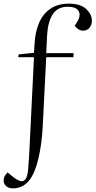

<svg xmlns="http://www.w3.org/2000/svg" viewBox="-59 -802 523 1051"><path d="M312 -765Q256 -765 229.5 -723.5Q203 -682 199 -611L194 -511H344L343 -489H194L175 -113Q170 -14 151.5 65Q133 144 102 184Q84 207 61 218Q38 229 13 229Q-13 229 -26 216Q-39 203 -39 187Q-39 161 -17 142L11 165Q49 196 68.5 188.5Q88 181 94 137Q97 107 99 72.5Q101 38 103 1L127 -489H41L43 -504L127 -513L130 -559Q133 -625 154 -675Q175 -725 216 -753.5Q257 -782 318 -782Q382 -782 413 -752.5Q444 -723 444 -689Q444 -665 430.5 -649.5Q417 -634 396 -634Q382 -634 370 -642Q358 -650 350 -661L365 -685Q385 -719 371 -742Q357 -765 312 -765Z"/></svg>

Font: Literata 72pt Light
Style: Italic
Weight: 300
Italic angle: -2°
Designer: Latin by Veronika Burian and Jose Scaglione. Greek by Irene Vlachou. Cyrillic by Vera Evstafieva
Foundry: TypeTogether
Version: Version 3.002